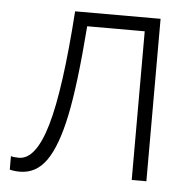

<svg xmlns="http://www.w3.org/2000/svg" viewBox="-44 -575 633 625"><g transform="rotate(5 272.5 -263.0)"><path d="M456.1 0H408.2V-485.8H220.2Q205.6 -293 184.3 -191.7Q163.1 -90.3 129.6 -42.7Q96.2 4.9 43 4.9Q23.9 4.9 9.8 1V-43Q19 -40 36.1 -40Q91.3 -40 125.2 -156.5Q159.2 -272.9 176.8 -530.8H456.1Z"/></g></svg>

Font: Zoram GWebM Light
Style: Regular
Weight: 300
Foundry: Ascender Corporation
Version: Version 1.000